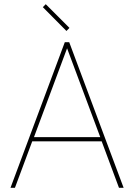

<svg xmlns="http://www.w3.org/2000/svg" viewBox="-20 -890 636 910"><path d="M196.8 -870.1 309.1 -757.8 294.9 -743.2 183.1 -856ZM308.1 -689.9 565.9 0H543.9L461.9 -220.2H132.8L50.8 0H29.8L287.1 -689.9ZM141.1 -240.2H455.1L297.9 -661.1Z"/></svg>

Font: Genome Thin
Style: Regular
Weight: 250
Designer: Alfredo Marco Pradil
Version: Version 1.001